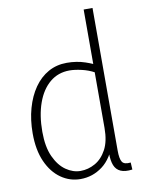

<svg xmlns="http://www.w3.org/2000/svg" viewBox="-91 -889 726 961"><g transform="rotate(-10 271.5 -408.5)"><path d="M447 -825V-101Q447 -58 457.5 -42Q468 -26 501 -30L503 6Q466 11 443.5 1Q421 -9 411.5 -33Q402 -57 402 -96V-146H427Q402 -67 352 -29.5Q302 8 240 8Q186 8 141 -23.5Q96 -55 69.5 -114.5Q43 -174 43 -258Q43 -327 59.5 -385.5Q76 -444 106 -487Q136 -530 178 -553.5Q220 -577 272 -577Q322 -577 365 -562.5Q408 -548 438 -530L404 -505Q375 -521 340 -529Q305 -537 279 -537Q221 -537 179 -502Q137 -467 114.5 -404Q92 -341 92 -258Q92 -181 115 -131Q138 -81 173.5 -56.5Q209 -32 247 -32Q286 -32 321.5 -52Q357 -72 379.5 -114Q402 -156 402 -223V-825Z"/></g></svg>

Font: Yaldevi ExtraLight ExtraLight
Style: Regular
Weight: 250
Version: Version 1.100